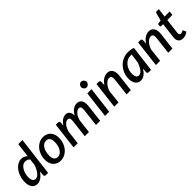

<svg xmlns="http://www.w3.org/2000/svg" viewBox="297 -2082 3432 3432"><g transform="rotate(-45 2013.0 -366.0)"><path d="M379 -395Q361 -417 336.8 -425.8Q312.5 -434.5 288.5 -434.5Q252.5 -434.5 223.2 -412.8Q194 -391 173.2 -356.2Q152.5 -321.5 141.2 -278.2Q130 -235 130 -192Q130 -135.5 149.5 -107Q169 -78.5 204 -78.5Q226 -78.5 249 -93Q272 -107.5 293 -133Q314 -158.5 332.2 -193.5Q350.5 -228.5 363.5 -269.5ZM527 -740 435.5 0H379Q358.5 0 351.2 -10.5Q344 -21 344 -36.5L350.5 -123.5Q331.5 -93.5 310 -69.5Q288.5 -45.5 264.8 -28.2Q241 -11 215.5 -1.8Q190 7.5 163 7.5Q98.5 7.5 61.2 -39.8Q24 -87 24 -181Q24 -223.5 32.8 -265Q41.5 -306.5 57.5 -344Q73.5 -381.5 96.2 -413.2Q119 -445 146.5 -468.2Q174 -491.5 205.8 -504.8Q237.5 -518 272 -518Q308 -518 337.5 -504.5Q367 -491 388 -466.5L422 -740Z M763 -76.5Q796.5 -76.5 824 -95.2Q851.5 -114 870.8 -145.5Q890 -177 900.5 -218.2Q911 -259.5 911 -304.5Q911 -370.5 886.8 -402.2Q862.5 -434 815 -434Q781 -434 753.8 -415.5Q726.5 -397 707.5 -366Q688.5 -335 678 -293.5Q667.5 -252 667.5 -206.5Q667.5 -76.5 763 -76.5ZM753.5 7.5Q711.5 7.5 676 -6.8Q640.5 -21 614.8 -48.2Q589 -75.5 574.5 -115.2Q560 -155 560 -205.5Q560 -271 580.8 -328Q601.5 -385 637.5 -427.2Q673.5 -469.5 721.8 -493.8Q770 -518 825 -518Q867 -518 902.5 -503.8Q938 -489.5 963.5 -462.2Q989 -435 1003.5 -395.2Q1018 -355.5 1018 -305Q1018 -262 1008.5 -222Q999 -182 982 -147.2Q965 -112.5 940.8 -84Q916.5 -55.5 887.2 -35.2Q858 -15 824 -3.8Q790 7.5 753.5 7.5Z M1080 0 1141.5 -511H1195.5Q1213 -511 1222.2 -502.2Q1231.5 -493.5 1231.5 -475L1227 -403Q1263 -460.5 1305.2 -489.2Q1347.5 -518 1394.5 -518Q1443.5 -518 1469.5 -484.8Q1495.5 -451.5 1497.5 -389Q1534.5 -455.5 1580 -486.8Q1625.5 -518 1677.5 -518Q1742.5 -518 1772 -467.5Q1801.5 -417 1790.5 -324.5L1752 0H1646.5L1684.5 -324.5Q1688 -351.5 1687.2 -371.2Q1686.5 -391 1681.2 -403.8Q1676 -416.5 1665.8 -422.5Q1655.5 -428.5 1639 -428.5Q1619 -428.5 1599.2 -418Q1579.5 -407.5 1561.5 -387.5Q1543.5 -367.5 1528 -338.5Q1512.5 -309.5 1500.5 -272.5L1468.5 0H1363L1401.5 -324.5Q1405 -351.5 1404.5 -371.2Q1404 -391 1399 -403.8Q1394 -416.5 1384 -422.5Q1374 -428.5 1357.5 -428.5Q1335.5 -428.5 1315.5 -417.2Q1295.5 -406 1277.5 -385Q1259.5 -364 1244 -333.8Q1228.5 -303.5 1216.5 -265.5L1185 0Z M2042.5 -510 1981 0H1875.5L1936.5 -510ZM2074.5 -664Q2074.5 -649.5 2068.5 -636.5Q2062.5 -623.5 2052.5 -613.8Q2042.5 -604 2030 -598.2Q2017.5 -592.5 2004 -592.5Q1990.5 -592.5 1978.2 -598.2Q1966 -604 1956.8 -613.8Q1947.5 -623.5 1941.8 -636.5Q1936 -649.5 1936 -664Q1936 -678.5 1941.8 -691.8Q1947.5 -705 1957 -714.8Q1966.5 -724.5 1979 -730.2Q1991.5 -736 2004.5 -736Q2018 -736 2030.8 -730.2Q2043.5 -724.5 2053.2 -714.8Q2063 -705 2068.8 -692Q2074.5 -679 2074.5 -664Z M2255 -394.5Q2294.5 -456.5 2343.5 -487.2Q2392.5 -518 2444.5 -518Q2476.5 -518 2501.5 -505.2Q2526.5 -492.5 2542.5 -467.8Q2558.5 -443 2564.5 -407Q2570.5 -371 2565 -324.5L2526.5 0H2419.5L2458 -324.5Q2465 -379 2451.8 -403.8Q2438.5 -428.5 2404 -428.5Q2382 -428.5 2358.8 -416Q2335.5 -403.5 2314.2 -380.8Q2293 -358 2274.5 -325.8Q2256 -293.5 2244 -254L2216 0H2109L2170 -511H2224Q2241.5 -511 2250.8 -502.2Q2260 -493.5 2260 -475Z M2987.5 -438Q2979 -439 2970.8 -439.5Q2962.5 -440 2954 -440Q2911 -440 2873.2 -420Q2835.5 -400 2807.8 -366Q2780 -332 2764 -287.2Q2748 -242.5 2748 -193Q2748 -136 2766.2 -108.8Q2784.5 -81.5 2818 -81.5Q2840.5 -81.5 2862 -96.2Q2883.5 -111 2902.8 -136.8Q2922 -162.5 2938.5 -197.5Q2955 -232.5 2967 -273.5ZM2953.5 -119Q2936 -90 2916.2 -66.8Q2896.5 -43.5 2874.5 -27Q2852.5 -10.5 2828 -1.5Q2803.5 7.5 2777 7.5Q2747.5 7.5 2722.5 -4Q2697.5 -15.5 2679.5 -38.5Q2661.5 -61.5 2651.2 -95.2Q2641 -129 2641 -173.5Q2641 -219 2652.5 -262.2Q2664 -305.5 2685 -343.8Q2706 -382 2735.5 -414Q2765 -446 2801.5 -469Q2838 -492 2880.2 -504.8Q2922.5 -517.5 2969 -517.5Q3002.5 -517.5 3035.5 -512.2Q3068.5 -507 3100 -494L3039 0H2982.5Q2962 0 2954.5 -10.5Q2947 -21 2947 -36.5Z M3307.5 -394.5Q3347 -456.5 3396 -487.2Q3445 -518 3497 -518Q3529 -518 3554 -505.2Q3579 -492.5 3595 -467.8Q3611 -443 3617 -407Q3623 -371 3617.5 -324.5L3579 0H3472L3510.5 -324.5Q3517.5 -379 3504.2 -403.8Q3491 -428.5 3456.5 -428.5Q3434.5 -428.5 3411.2 -416Q3388 -403.5 3366.8 -380.8Q3345.5 -358 3327 -325.8Q3308.5 -293.5 3296.5 -254L3268.5 0H3161.5L3222.5 -511H3276.5Q3294 -511 3303.2 -502.2Q3312.5 -493.5 3312.5 -475Z M3732 -100.5Q3732 -104 3732.2 -108.8Q3732.5 -113.5 3733.2 -122.5Q3734 -131.5 3735.5 -146.5Q3737 -161.5 3740 -185L3769.5 -425.5H3718Q3709.5 -425.5 3704.5 -431.2Q3699.5 -437 3701 -448.5L3706 -492L3783.5 -504L3823.5 -651.5Q3826.5 -660 3832.8 -665.2Q3839 -670.5 3848 -670.5H3905L3884 -503H4012.5L4003.5 -425.5H3874.5L3846 -191Q3843.5 -170.5 3842 -158.2Q3840.5 -146 3839.8 -138.8Q3839 -131.5 3838.8 -128.8Q3838.5 -126 3838.5 -124.5Q3838.5 -102.5 3849 -91Q3859.5 -79.5 3878 -79.5Q3890 -79.5 3898.5 -82.8Q3907 -86 3913.5 -89.8Q3920 -93.5 3924.5 -96.8Q3929 -100 3933 -100Q3938.5 -100 3941 -97.8Q3943.5 -95.5 3946 -90L3969 -37.5Q3942.5 -15.5 3910.2 -3.8Q3878 8 3845 8Q3793.5 8 3763.5 -20.2Q3733.5 -48.5 3732 -100.5Z"/></g></svg>

Font: Lato SemiBold
Style: Italic
Weight: 600
Italic angle: -7°
Designer: Lukasz Dziedzic with Adam Twardoch and Botio Nikoltchev
Foundry: tyPoland Lukasz Dziedzic
Version: Version 2.015; 2015-08-06; http://www.latofonts.com/